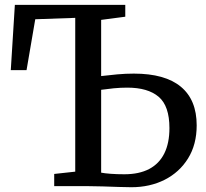

<svg xmlns="http://www.w3.org/2000/svg" viewBox="-20 -763 843 787"><path d="M518.5 4.4Q497.9 4.4 466.3 3.3Q434.7 2.1 401.3 1.1Q368 0 340.6 0H202.2V-50L288.4 -59.4V-689.8L124.5 -684.1L88.8 -475.5H24.2L40.9 -743H493.5V-694.5L394.6 -681.5V-451.2Q426.7 -455 460.7 -458.2Q494.8 -461.3 528.6 -461.3Q656.5 -461.3 721.3 -407.5Q786.2 -353.7 786.2 -249.3Q786.2 -170.7 750.9 -113.8Q715.6 -56.9 655.1 -26.2Q594.5 4.4 518.5 4.4ZM489.8 -48.7Q550.2 -48.7 591.4 -70.3Q632.5 -91.9 653.5 -134.1Q674.5 -176.3 674.5 -238Q674.5 -328.9 630.2 -366.4Q585.9 -403.8 501.8 -403.8Q473.5 -403.8 446.4 -401.1Q419.4 -398.4 394.6 -394.9V-55.3Q408.8 -52.5 433.8 -50.6Q458.9 -48.7 489.8 -48.7Z"/></svg>

Font: Merriweather 7pt Light
Style: Regular
Weight: 300
Designer: Eben Sorkin
Foundry: Eben Sorkin
Version: Version 2.200;gftools[0.9.31]